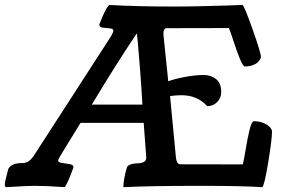

<svg xmlns="http://www.w3.org/2000/svg" viewBox="-22 -754 1160 779"><path d="M571.3 -116.2 561 -255.4H304.7L224.1 -124Q213.4 -106 213.9 -103Q213.9 -95.2 229.5 -93Q245.1 -90.8 260.5 -88.1Q275.9 -85.4 275.9 -76.7Q275.9 -74.2 275.4 -72.8Q252.4 -9.8 240.7 5.4Q168.9 0 118.7 0Q89.8 0 1.5 5.4Q-2.4 1.5 -2.4 -5.4Q-2.4 -11.7 -0.2 -21.7Q2 -31.7 6.6 -48.8Q11.2 -65.9 11.7 -68.8Q24.9 -92.3 65.9 -92.3Q84 -92.3 95 -100.3Q106 -108.4 115.7 -123L429.7 -608.9Q438 -624.5 438 -629.4Q438 -637.7 423.8 -638.9Q409.7 -640.1 395.5 -641.8Q381.3 -643.6 381.3 -652.8Q381.3 -657.2 384.3 -663.1Q406.2 -720.2 420.9 -733.9Q535.6 -727.5 681.6 -727.5Q734.9 -727.5 792.2 -728.8Q849.6 -730 899.9 -731.7Q950.2 -733.4 962.4 -733.9Q970.7 -726.1 1003.7 -632.6Q1036.6 -539.1 1036.6 -523.4Q1036.6 -519.5 1033.4 -513.7Q1030.3 -507.8 1023.4 -501Q1016.6 -494.1 1002.9 -489.3Q989.3 -484.4 971.2 -484.4Q963.9 -484.4 951.2 -515.6Q938.5 -546.9 925 -588.4Q911.6 -629.9 906.7 -640.1Q871.1 -640.1 787.8 -639.9Q704.6 -639.6 655.3 -639.6Q641.1 -639.6 641.1 -619.6Q641.1 -612.3 641.6 -608.4L660.6 -424.3Q687 -434.1 728.5 -441.9Q770 -449.7 804.7 -449.7Q834.5 -449.7 855 -432.9Q875.5 -416 875.5 -380.4Q875.5 -356 858.9 -339.6Q842.3 -323.2 818.8 -323.2Q778.8 -367.7 713.9 -367.7Q693.4 -367.7 668 -364.3L691.4 -119.1Q691.9 -111.8 692.9 -107.7Q693.8 -103.5 695.8 -98.1Q697.8 -92.8 701.4 -90.1Q705.1 -87.4 710.9 -87.4Q760.3 -87.4 843.8 -87.2Q927.2 -86.9 962.9 -86.9Q966.8 -98.6 974.4 -145.3Q981.9 -191.9 990.5 -227.1Q999 -262.2 1008.3 -262.2Q1032.2 -262.2 1050 -253.7Q1067.9 -245.1 1074.5 -236.6Q1081.1 -228 1081.5 -222.7V-218.3Q1081.5 -188 1066.2 -95Q1050.8 -2 1042.5 5.4Q958.5 0 793.5 0Q585.4 0 478.5 5.4Q478.5 -23.4 492.2 -72.8Q495.1 -83 508.3 -87.2Q521.5 -91.3 535.2 -91.3Q548.8 -91.3 560.1 -96.2Q571.3 -101.1 571.3 -113.3ZM533.2 -618.7Q447.3 -491.2 350.6 -329.6H555.7Q551.8 -401.9 546.1 -474.1Q540.5 -546.4 537.1 -582.5Z"/></svg>

Font: Coustard
Style: Regular
Weight: 400
Foundry: vernon adams
Version: Version 1.000